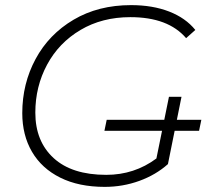

<svg xmlns="http://www.w3.org/2000/svg" viewBox="-20 -725 845 750"><path d="M743 -608 707 -576Q637 -658 489 -658Q379 -658 294.5 -608Q210 -558 164 -472.5Q118 -387 118 -285Q118 -173 189.5 -107.5Q261 -42 395 -42Q505 -42 591 -106L640 -347H689L636 -84Q589 -42 524.5 -18.5Q460 5 389 5Q288 5 215.5 -31Q143 -67 105 -132Q67 -197 67 -283Q67 -398 119 -494.5Q171 -591 267.5 -648Q364 -705 492 -705Q576 -705 640.5 -680Q705 -655 743 -608ZM396.8 -257H766.5L757.6 -214H387.9Z"/></svg>

Font: Idrija
Style: Italic
Weight: 300
Italic angle: -11.3°
Designer: Julieta Ulanovsky
Foundry: Julieta Ulanovsky
Version: Version 7.200